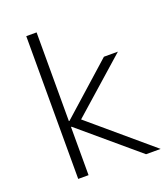

<svg xmlns="http://www.w3.org/2000/svg" viewBox="-131 -798 778 891"><g transform="rotate(-20 258.5 -352.5)"><path d="M102 0V-705H153V-267H156L408 -492H477L190 -238L191 -270L509 0H437L156 -238H153V0Z"/></g></svg>

Font: Nunito Sans 7pt ExtraLight
Style: Regular
Weight: 250
Designer: Vernon Adams
Foundry: Vernon Adams
Version: Version 3.101;gftools[0.9.27]